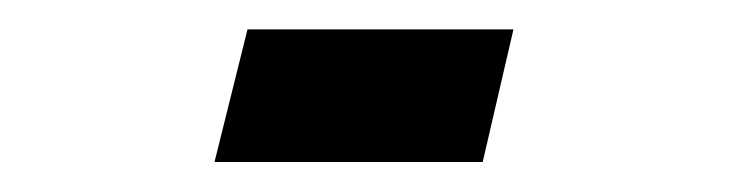

<svg xmlns="http://www.w3.org/2000/svg" viewBox="-20 -108 494 128"><path d="M322.3 -88.4 301.8 0H123L145 -88.4Z"/></svg>

Font: Scheherazade New
Style: Regular
Weight: 400
Designer: SIL International
Foundry: SIL International
Version: Version 4.000